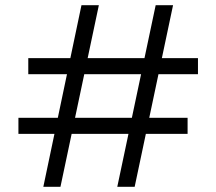

<svg xmlns="http://www.w3.org/2000/svg" viewBox="-20 -720 834 740"><path d="M432 0 580 -700H647L499 0ZM147 0 294 -700H361L213 0ZM51 -204V-266H703V-204ZM89 -434V-496H743V-434Z"/></svg>

Font: DM Sans 16pt Light
Style: Regular
Weight: 300
Version: Version 4.004;gftools[0.9.30]